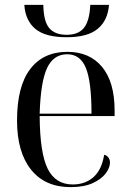

<svg xmlns="http://www.w3.org/2000/svg" viewBox="-20 -759 537 789"><path d="M254 -606Q166 -606 125 -640.5Q84 -675 80 -739H158Q159 -672 182 -644Q205 -616 254 -616Q302 -616 325 -644.5Q348 -673 351 -739H428Q423 -675 381.5 -640.5Q340 -606 254 -606ZM270 10Q165 10 107.5 -62Q50 -134 50 -264Q50 -404 104 -475Q158 -546 257 -546Q348 -546 399.5 -484Q451 -422 451 -304V-282H143Q144 -130 176 -65.5Q208 -1 279 -1Q330 -1 364 -31Q398 -61 408 -123Q420 -120 426 -111Q432 -102 432 -91Q432 -70 414.5 -46.5Q397 -23 361 -6.5Q325 10 270 10ZM356 -292Q356 -423 333 -479.5Q310 -536 256 -536Q200 -536 173.5 -479.5Q147 -423 143 -292Z"/></svg>

Font: Noto Serif Display SemiCondensed
Style: Regular
Weight: 400
Width: 4
Designer: Monotype Design Team
Foundry: Monotype Imaging Inc.
Version: Version 2.009